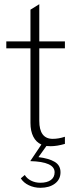

<svg xmlns="http://www.w3.org/2000/svg" viewBox="-20 -690 344 914"><path d="M201 5 163 58Q213 64 240.5 80.5Q268 97 268 130Q268 164 241.5 184Q215 204 172 204Q143 204 117.5 192Q92 180 79 159L98 143Q108 160 128 170Q148 180 172 180Q204 180 222 167Q240 154 240 130Q240 80 124 77L177 -2Q152 -13 138.5 -39.5Q125 -66 125 -105V-460H10V-493H125V-644L167 -670V-493H289V-460H167V-115Q167 -29 231 -29Q259 -29 289 -39V-5Q251 6 221 6Q207 6 201 5Z"/></svg>

Font: Hanken Grotesk ExtraLight
Style: Regular
Weight: 200
Designer: Alfredo Marco Pradil
Foundry: Hanken Design Co.
Version: Version 3.014